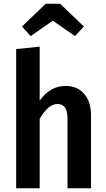

<svg xmlns="http://www.w3.org/2000/svg" viewBox="-20 -1001 565 1021"><path d="M261 -891 143 -809 97 -860 223 -981H300L426 -860L379 -809ZM329 -544Q391 -544 427.5 -502Q464 -460 464 -388V0H339V-371Q339 -448 286 -448Q236 -448 191 -369V0H66V-740L191 -753V-466Q247 -544 329 -544Z"/></svg>

Font: Fira Sans Condensed Medium
Style: Regular
Weight: 500
Width: 3
Designer: Carrois Corporate & Edenspiekermann AG
Foundry: Carrois Corporate GbR & Edenspiekermann AG
Version: Version 4.203;PS 004.203;hotconv 1.0.88;makeotf.lib2.5.64775